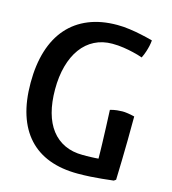

<svg xmlns="http://www.w3.org/2000/svg" viewBox="-104 -762 770 859"><g transform="rotate(15 281.0 -332.0)"><path d="M25.9 -325.7Q25.9 -409.2 46.1 -474.4Q66.4 -539.6 105.7 -584.2Q145 -628.9 202.4 -652.3Q259.8 -675.8 334.5 -675.8Q362.8 -675.8 392.3 -671.6Q421.9 -667.5 446.3 -662.1Q474.6 -656.2 501 -648.9Q500 -636.7 497.1 -623Q494.6 -611.3 489.7 -595.9Q484.9 -580.6 476.6 -563.5Q456.1 -570.8 432.6 -576.2Q412.6 -581.1 387 -585Q361.3 -588.9 334.5 -588.9Q289.1 -588.9 252.7 -570.3Q216.3 -551.8 191.2 -517.3Q166 -482.9 152.6 -434.3Q139.2 -385.7 139.2 -325.7Q139.2 -266.1 151.9 -219.2Q164.6 -172.4 189.5 -140.1Q214.4 -107.9 250.7 -90.8Q287.1 -73.7 334.5 -73.7Q342.3 -73.7 352.1 -73.7Q361.8 -73.7 371.6 -74.2Q381.3 -74.7 390.6 -75Q399.9 -75.2 407.2 -76.2Q407.2 -91.8 406.7 -109.9Q406.2 -127.9 405.8 -146.7Q405.3 -165.5 404.5 -184.1Q403.8 -202.6 403.3 -219.7Q401.4 -259.8 399.9 -300.3Q417.5 -305.2 431.9 -306.6Q446.3 -308.1 456.5 -308.1Q466.8 -308.1 476.8 -306.6Q486.8 -305.2 495.1 -303.7Q504.4 -301.8 512.7 -299.8Q512.7 -242.2 512 -189.2Q511.2 -136.2 510.3 -95.2Q508.8 -46.9 507.8 -5.4L498.5 1Q472.7 4.4 445.3 6.8Q421.9 9.3 392.6 11Q363.3 12.7 334.5 12.7Q259.8 12.7 202.4 -8.8Q145 -30.3 105.7 -73Q66.4 -115.7 46.1 -179Q25.9 -242.2 25.9 -325.7Z"/></g></svg>

Font: Basic
Style: Regular
Weight: 400
Designer: Magnus Gaarde
Foundry: Magnus Gaarde
Version: Version 1.003; ttfautohint (v1.1) -l 6 -r 16 -G 0 -x 16 -D l